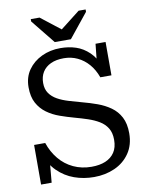

<svg xmlns="http://www.w3.org/2000/svg" viewBox="-98 -975 817 1055"><g transform="rotate(-10 310.5 -447.5)"><path d="M256 -758H346L454 -892V-905H415L301 -816H311L197 -905H148V-892ZM337 -48Q382 -48 414.5 -61.5Q447 -75 465.5 -102.5Q484 -130 484 -173Q484 -212 468 -238Q452 -264 424.5 -280.5Q397 -297 362.5 -308.5Q328 -320 291 -330Q251 -341 211.5 -355Q172 -369 140.5 -392Q109 -415 90 -450Q71 -485 71 -538Q71 -594 99.5 -634.5Q128 -675 175.5 -697.5Q223 -720 280 -720Q326 -720 366 -707Q406 -694 439.5 -662Q473 -630 496 -571L460 -568L475 -710H531V-524H469Q453 -568 426.5 -598.5Q400 -629 365 -645.5Q330 -662 289 -662Q246 -662 216 -648Q186 -634 170 -608.5Q154 -583 154 -547Q154 -513 170 -490Q186 -467 213 -452Q240 -437 275 -426.5Q310 -416 347 -406Q389 -395 429 -380.5Q469 -366 501.5 -343Q534 -320 553 -284Q572 -248 572 -194Q572 -129 540.5 -83Q509 -37 456.5 -13.5Q404 10 341 10Q283 10 231 -8.5Q179 -27 138.5 -67Q98 -107 75 -173L120 -167L105 0H46V-221H108Q125 -170 157.5 -130.5Q190 -91 236 -69.5Q282 -48 337 -48Z"/></g></svg>

Font: Roboto Serif 28pt
Style: Regular
Weight: 400
Designer: Greg Gazdowicz
Foundry: Commercial Type
Version: Version 1.008